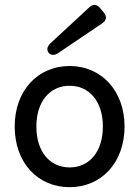

<svg xmlns="http://www.w3.org/2000/svg" viewBox="-20 -766 578 797"><path d="M269 11C400 11 497 -90 497 -241C497 -390 400 -492 269 -492C137 -492 41 -390 41 -241C41 -90 137 11 269 11ZM131 -241C131 -346 188 -410 269 -410C350 -410 407 -346 407 -241C407 -135 350 -71 269 -71C188 -71 131 -135 131 -241ZM182 -547C191 -536 206 -535 222 -546L404 -669C423 -682 424 -698 411 -714L395 -733C382 -749 365 -750 350 -735L189 -586C175 -572 173 -559 182 -547Z"/></svg>

Font: 寒蝉半圆体
Style: Regular
Weight: 400
Designer: Yoshimichi Ohira & Warren
Foundry: ChillType
Version: Version 1.800;Glyphs 3.1.1 (3135)